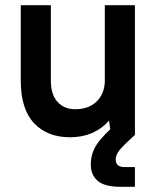

<svg xmlns="http://www.w3.org/2000/svg" viewBox="-20 -520 605 740"><path d="M445 200Q383 200 356.5 177Q330 154 330 115Q330 100 332.5 86Q335 72 342.5 55.5Q350 39 365 20.5Q380 2 405 -22L400 -55Q373 -24 335 -7.5Q297 9 250 9Q162 9 111 -45.5Q60 -100 60 -210V-500H176V-210Q176 -155 202 -127Q228 -99 270 -99Q321 -99 351.5 -128Q382 -157 384 -205V-500H500V0Q477 21 462.5 35Q448 49 440 59.5Q432 70 429 78Q426 86 426 95Q426 124 460 124H500V200Z"/></svg>

Font: PT Root UI Web Bold
Style: Regular
Weight: 700
Designer: Vitaly Kuzmin
Foundry: ParaType Ltd.
Version: Version 1.000W